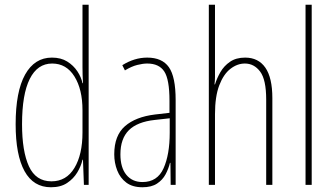

<svg xmlns="http://www.w3.org/2000/svg" viewBox="-20 -780 1405 810"><path d="M195 10Q121 10 83.5 -58Q46 -126 46 -256Q46 -394 86 -465.5Q126 -537 199 -537Q237 -537 263.5 -520.5Q290 -504 306.5 -479Q323 -454 328 -429H330Q329 -448 328.5 -464.5Q328 -481 328 -497V-760H354V0H334L330 -106H328Q322 -79 306 -52.5Q290 -26 263 -8Q236 10 195 10ZM197 -15Q260 -15 294 -71.5Q328 -128 328 -221V-315Q328 -403 294 -457.5Q260 -512 200 -512Q138 -512 105.5 -447Q73 -382 73 -256Q73 -142 102 -78.5Q131 -15 197 -15Z M601 -537Q664 -537 692.5 -496.5Q721 -456 721 -358V0H700L699 -93H697Q691 -68 678.5 -44.5Q666 -21 642.5 -5.5Q619 10 581 10Q539 10 513 -9.5Q487 -29 474.5 -61Q462 -93 462 -129Q462 -208 507 -247.5Q552 -287 634 -297L695 -304V-355Q695 -445 673 -478.5Q651 -512 601 -512Q583 -512 559 -506Q535 -500 507 -483L496 -505Q547 -537 601 -537ZM633 -274Q559 -266 523.5 -230.5Q488 -195 488 -129Q488 -73 513 -42.5Q538 -12 581 -12Q644 -12 670 -70Q696 -128 696 -220V-281Z M887 -492Q887 -469 887 -455Q887 -441 885 -424H887Q895 -450 910 -476Q925 -502 950.5 -519.5Q976 -537 1014 -537Q1070 -537 1099.5 -494.5Q1129 -452 1129 -366V0H1103V-360Q1103 -444 1077.5 -478Q1052 -512 1013 -512Q981 -512 952 -489.5Q923 -467 905 -420Q887 -373 887 -298V0H861V-760H887Z M1295 0H1269V-760H1295Z"/></svg>

Font: Noto Sans Hebrew ExtraCondensed Thin
Style: Regular
Weight: 100
Width: 2
Designer: Monotype Design Team
Foundry: Monotype Imaging Inc.
Version: Version 2.004; ttfautohint (v1.8.4.7-5d5b)